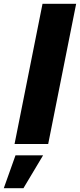

<svg xmlns="http://www.w3.org/2000/svg" viewBox="-58 -762 423 1016"><path d="M345 -742 197 0H19L167 -742ZM24 60H170L66 234H-38Z"/></svg>

Font: Gontserrat
Style: Bold Italic
Weight: 700
Italic angle: -11.3°
Designer: Julieta Ulanovsky
Foundry: Julieta Ulanovsky
Version: Version 6.001